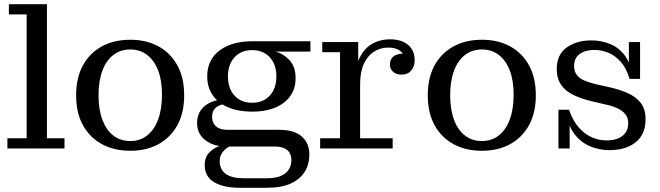

<svg xmlns="http://www.w3.org/2000/svg" viewBox="-20 -702 3123 908"><path d="M15 0V-48H106V-634H22V-682H202V-48H285V0Z M596 11Q520 11 462.5 -20Q405 -51 372.5 -109.5Q340 -168 340 -251Q340 -335 372.5 -393.5Q405 -452 462.5 -483Q520 -514 596 -514Q672 -514 729 -483Q786 -452 818.5 -393.5Q851 -335 851 -251Q851 -168 818.5 -109.5Q786 -51 729 -20Q672 11 596 11ZM596 -35Q642 -35 675.5 -61Q709 -87 727.5 -136Q746 -185 746 -255Q746 -322 727.5 -369.5Q709 -417 675.5 -442.5Q642 -468 596 -468Q550 -468 516.5 -442.5Q483 -417 464.5 -368.5Q446 -320 446 -251Q446 -183 464.5 -134.5Q483 -86 516.5 -60.5Q550 -35 596 -35Z M1114 186Q1037 186 992.5 159.5Q948 133 948 78Q948 45 965.5 24Q983 3 1010.5 -8.5Q1038 -20 1068 -22L1073 -14Q1062 -9 1049 1Q1036 11 1027.5 25.5Q1019 40 1019 60Q1019 100 1048 120.5Q1077 141 1131 141H1242Q1284 141 1309.5 129.5Q1335 118 1346.5 98.5Q1358 79 1358 56Q1358 24 1338 7.5Q1318 -9 1280 -9H1050Q989 -9 950.5 -39.5Q912 -70 912 -120Q912 -157 930 -181.5Q948 -206 978.5 -219Q1009 -232 1046 -232L1051 -211Q1021 -209 1002 -194Q983 -179 983 -149Q983 -121 1001.5 -104.5Q1020 -88 1056 -88H1302Q1371 -88 1407 -56.5Q1443 -25 1443 29Q1443 74 1421.5 109.5Q1400 145 1356 165.5Q1312 186 1242 186ZM1172 -174Q1108 -174 1060 -194Q1012 -214 986 -251.5Q960 -289 960 -341Q960 -419 1018 -463Q1076 -507 1175 -507L1284 -458Q1320 -448 1349 -417.5Q1378 -387 1378 -332Q1378 -259 1322.5 -216.5Q1267 -174 1172 -174ZM1172 -216Q1225 -216 1256 -250Q1287 -284 1287 -341Q1287 -397 1256 -431Q1225 -465 1172 -465Q1120 -465 1089 -431Q1058 -397 1058 -341Q1058 -284 1089 -250Q1120 -216 1172 -216ZM1284 -458 1175 -507H1448V-458Z M1494 0V-48H1588V-455H1504V-503H1674V-331L1683 -333V-48H1837V0ZM1656 -303Q1657 -377 1678.5 -424Q1700 -471 1738 -493.5Q1776 -516 1826 -516Q1878 -516 1909.5 -490Q1941 -464 1941 -417Q1941 -388 1924.5 -368.5Q1908 -349 1879 -349Q1854 -349 1839 -362.5Q1824 -376 1824 -397Q1824 -423 1842.5 -436.5Q1861 -450 1898 -448L1893 -418Q1892 -447 1872 -462Q1852 -477 1816 -477Q1779 -477 1748.5 -457.5Q1718 -438 1700.5 -399.5Q1683 -361 1683 -303Z M2259 11Q2183 11 2125.5 -20Q2068 -51 2035.5 -109.5Q2003 -168 2003 -251Q2003 -335 2035.5 -393.5Q2068 -452 2125.5 -483Q2183 -514 2259 -514Q2335 -514 2392 -483Q2449 -452 2481.5 -393.5Q2514 -335 2514 -251Q2514 -168 2481.5 -109.5Q2449 -51 2392 -20Q2335 11 2259 11ZM2259 -35Q2305 -35 2338.5 -61Q2372 -87 2390.5 -136Q2409 -185 2409 -255Q2409 -322 2390.5 -369.5Q2372 -417 2338.5 -442.5Q2305 -468 2259 -468Q2213 -468 2179.5 -442.5Q2146 -417 2127.5 -368.5Q2109 -320 2109 -251Q2109 -183 2127.5 -134.5Q2146 -86 2179.5 -60.5Q2213 -35 2259 -35Z M2863 8Q2811 8 2766.5 -12Q2722 -32 2692.5 -74Q2663 -116 2655 -183H2671Q2690 -129 2718.5 -97.5Q2747 -66 2780.5 -52Q2814 -38 2847 -38Q2897 -38 2924 -59.5Q2951 -81 2951 -120Q2951 -146 2936.5 -163Q2922 -180 2897.5 -191Q2873 -202 2843 -208L2783 -222Q2731 -234 2692.5 -252.5Q2654 -271 2633.5 -301Q2613 -331 2613 -376Q2613 -444 2660 -477.5Q2707 -511 2777 -511Q2825 -511 2867.5 -493Q2910 -475 2938 -435Q2966 -395 2972 -329H2957Q2942 -381 2914.5 -411Q2887 -441 2854.5 -453.5Q2822 -466 2792 -466Q2749 -466 2722 -447Q2695 -428 2695 -390Q2695 -363 2709 -346Q2723 -329 2747.5 -319.5Q2772 -310 2801 -303L2860 -290Q2910 -279 2949 -261.5Q2988 -244 3010.5 -215Q3033 -186 3033 -138Q3033 -67 2986.5 -29.5Q2940 8 2863 8ZM2621 0V-183H2655L2674 -153V0ZM2972 -329 2954 -359V-503H3007V-329Z"/></svg>

Font: Montagu Slab
Style: Bold
Weight: 700
Designer: Florian Karsten
Foundry: Florian Karsten
Version: Version 1.000